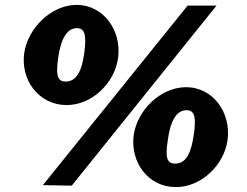

<svg xmlns="http://www.w3.org/2000/svg" viewBox="-20 -754 1009 784"><path d="M293 -734C189 -734 94 -639 79 -538C63 -428 138 -325 252 -325C357 -325 448 -416 462 -516C478 -627 404 -734 293 -734ZM864 -731H746L155 2L273 4ZM248 -421C212 -421 209 -451 217 -515C228 -593 252 -639 294 -639C329 -639 333 -606 324 -537C314 -463 292 -421 248 -421ZM740 -398C635 -398 541 -304 526 -203C511 -93 584 10 698 10C803 10 895 -81 909 -181C925 -292 851 -398 740 -398ZM695 -86C659 -86 655 -116 665 -180C675 -258 699 -304 742 -304C777 -304 781 -271 771 -202C760 -128 740 -86 695 -86Z"/></svg>

Font: United Sans Black
Style: Italic
Weight: 900
Italic angle: -8°
Designer: Pablo Impallari, Rodrigo Fuenzalida (Modified by Dan O. Williams)
Version: Version 1.000;PS 001.000;hotconv 1.0.88;makeotf.lib2.5.64775